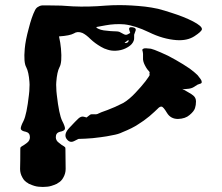

<svg xmlns="http://www.w3.org/2000/svg" viewBox="-20 -741 880 761"><path d="M233.4 -161.1Q233.4 -161.1 233.4 -161.1Q236.3 -159.2 238.3 -157.2Q239.3 -154.3 239.3 -152.3Q239.3 -125 240.2 -71.3Q240.2 -53.7 231.4 -38.1Q223.6 -22.5 208 -14.6Q207 -13.7 206.1 -12.7Q204.1 -11.7 203.1 -11.7Q181.6 -2 167 -1Q152.3 0 149.4 0Q147.5 0 132.8 -1Q118.2 -2 96.7 -11.7Q95.7 -11.7 93.8 -12.7Q92.8 -13.7 91.8 -14.6Q76.2 -22.5 68.4 -38.1Q59.6 -53.7 59.6 -71.3Q60.5 -97.7 60.5 -152.3Q60.5 -154.3 61.5 -157.2Q63.5 -159.2 66.4 -161.1Q74.2 -165 86.9 -174.8Q98.6 -183.6 98.6 -197.3Q98.6 -214.8 82 -218.8Q65.4 -221.7 62.5 -229.5Q60.5 -237.3 73.2 -261.7Q85.9 -287.1 94.7 -365.2Q96.7 -380.9 96.7 -393.6Q97.7 -405.3 96.7 -416Q93.8 -456.1 84 -474.6Q73.2 -493.2 78.1 -547.9Q81.1 -582 93.8 -627.9Q105.5 -674.8 119.1 -701.2Q124 -710.9 132.8 -714.8Q140.6 -719.7 150.4 -719.7Q151.4 -719.7 157.2 -719.7Q162.1 -719.7 165 -719.7Q194.3 -719.7 222.7 -718.8Q251 -716.8 268.6 -715.8Q330.1 -712.9 399.4 -718.8Q424.8 -720.7 453.1 -720.7Q500 -720.7 554.7 -714.8Q579.1 -711.9 606.4 -706.1Q632.8 -699.2 659.2 -690.4Q709 -674.8 745.1 -656.2Q780.3 -637.7 780.3 -626Q780.3 -625 780.3 -625Q779.3 -616.2 751 -597.7Q722.7 -579.1 679.7 -582Q626 -585.9 570.3 -613.3Q515.6 -639.6 472.7 -644.5Q435.5 -647.5 398.4 -640.6Q361.3 -633.8 361.3 -633.8Q361.3 -633.8 364.3 -629.9Q368.2 -627 379.9 -623Q389.6 -620.1 405.3 -619.1Q420.9 -617.2 428.7 -617.2Q447.3 -617.2 454.1 -614.3Q460.9 -610.4 470.7 -605.5Q479.5 -600.6 487.3 -605.5Q496.1 -610.4 496.1 -610.4Q496.1 -610.4 492.2 -623Q489.3 -635.7 505.9 -632.8Q522.5 -629.9 516.6 -617.2Q511.7 -603.5 511.7 -603.5Q511.7 -603.5 511.7 -591.8Q512.7 -579.1 502 -566.4Q493.2 -556.6 476.6 -548.8Q460 -541 439.5 -540Q421.9 -539.1 407.2 -543.9Q392.6 -547.9 379.9 -555.7Q356.4 -569.3 338.9 -585.9Q321.3 -603.5 306.6 -610.4Q287.1 -618.2 272.5 -608.4Q256.8 -599.6 213.9 -596.7Q216.8 -584 218.8 -571.3Q220.7 -558.6 221.7 -547.9Q226.6 -493.2 215.8 -474.6Q206.1 -456.1 203.1 -416Q202.1 -405.3 203.1 -393.6Q203.1 -380.9 205.1 -365.2Q213.9 -287.1 226.6 -261.7Q239.3 -237.3 237.3 -229.5Q234.4 -221.7 217.8 -218.8Q201.2 -214.8 201.2 -197.3Q201.2 -183.6 213.9 -174.8Q225.6 -165 233.4 -161.1ZM489.3 -583Q484.4 -579.1 473.6 -571.3Q473.6 -571.3 477.5 -570.3Q481.4 -570.3 486.3 -573.2Q490.2 -576.2 489.3 -580.1Q489.3 -583 489.3 -583ZM763.7 -442.4Q763.7 -442.4 763.7 -442.4Q779.3 -423.8 779.3 -418Q780.3 -412.1 777.3 -411.1Q775.4 -409.2 770.5 -408.2Q764.6 -406.2 762.7 -405.3Q759.8 -403.3 749 -396.5Q738.3 -389.6 721.7 -388.7Q715.8 -387.7 710.9 -387.7Q707 -387.7 702.1 -388.7Q713.9 -382.8 726.6 -375Q739.3 -368.2 746.1 -362.3Q756.8 -353.5 756.8 -338.9Q756.8 -324.2 752.9 -312.5Q749 -299.8 731.4 -285.2Q714.8 -270.5 685.5 -269.5Q656.2 -269.5 641.6 -293.9Q627 -318.4 620.1 -318.4Q613.3 -319.3 604.5 -309.6Q594.7 -299.8 572.3 -280.3Q549.8 -261.7 527.3 -248Q505.9 -233.4 464.8 -216.8Q449.2 -209 425.8 -205.1Q403.3 -200.2 379.9 -197.3Q345.7 -192.4 318.4 -191.4Q291 -190.4 291 -190.4Q291 -190.4 273.4 -181.6Q255.9 -172.9 243.2 -191.4Q231.4 -210 255.9 -235.4Q280.3 -261.7 291 -271.5Q301.8 -281.2 312.5 -278.3Q323.2 -275.4 323.2 -275.4Q323.2 -275.4 328.1 -279.3Q333 -283.2 336.9 -286.1Q340.8 -289.1 352.5 -288.1Q364.3 -287.1 370.1 -291Q377 -294.9 405.3 -304.7Q434.6 -315.4 468.8 -333Q480.5 -339.8 493.2 -350.6Q505.9 -361.3 517.6 -374Q540 -397.5 556.6 -418.9Q573.2 -441.4 573.2 -443.4Q573.2 -446.3 572.3 -449.2Q572.3 -452.1 573.2 -455.1Q569.3 -460 563.5 -466.8Q558.6 -473.6 553.7 -483.4Q545.9 -499 546.9 -511.7Q546.9 -523.4 546.9 -527.3Q546.9 -530.3 545.9 -535.2Q543.9 -541 543.9 -543Q543.9 -545.9 549.8 -548.8Q554.7 -550.8 578.1 -547.9Q587.9 -545.9 617.2 -533.2Q645.5 -521.5 675.8 -503.9Q707 -486.3 732.4 -468.8Q756.8 -450.2 763.7 -442.4Z"/></svg>

Font: No Time for a New Roman
Style: XXL
Weight: 400
Monospace: yes
Designer: Arthur Shnapir
Foundry: Arthur Shnapir
Version: Version_01